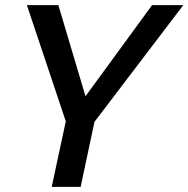

<svg xmlns="http://www.w3.org/2000/svg" viewBox="-20 -730 736 750"><path d="M237 -256 85 -710H208L314 -354L574 -710H696L349 -254L295 0H182Z"/></svg>

Font: Raleway Thin SemiBold
Style: Italic
Weight: 600
Italic angle: -12°
Version: Version 4.026